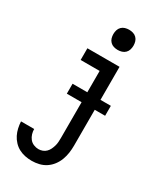

<svg xmlns="http://www.w3.org/2000/svg" viewBox="-234 -827 969 1138"><g transform="rotate(30 250.0 -258.0)"><path d="M185 223Q162 223 139.5 218.5Q117 214 97 203.5Q77 193 61 176Q45 159 35 139Q25 119 20 96.5Q15 74 14 52H104Q104 69 109 85.5Q114 102 124.5 115.5Q135 129 151.5 136Q168 143 185 143Q199 143 212.5 138Q226 133 236 123Q246 113 252 100.5Q258 88 262 74.5Q266 61 267 47Q268 33 268 19V-440H138V-520H358V19Q358 44 354.5 69Q351 94 342 118Q333 142 317.5 162.5Q302 183 281 197Q260 211 235 217Q210 223 185 223ZM298 -601Q284 -601 270.5 -605Q257 -609 247 -619Q237 -629 233 -642.5Q229 -656 229 -670Q229 -684 233 -697.5Q237 -711 247 -721Q257 -731 270.5 -735Q284 -739 298 -739Q312 -739 325.5 -735Q339 -731 349 -721Q359 -711 363 -697.5Q367 -684 367 -670Q367 -656 363 -642.5Q359 -629 349 -619Q339 -609 325.5 -605Q312 -601 298 -601ZM167 -226V-294H429V-226Z"/></g></svg>

Font: Iosevka Term Medium
Style: Regular
Weight: 500
Monospace: yes
Designer: Belleve Invis
Foundry: Belleve Invis
Version: Version 26.3.1